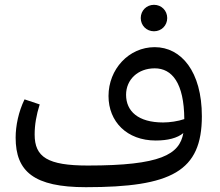

<svg xmlns="http://www.w3.org/2000/svg" viewBox="-20 -764 914 798"><path d="M45 -192C45 -51 121 14 337 14C693 14 819 -52 819 -281C819 -467 733 -568 623 -568C515 -568 431 -476 431 -365C431 -258 508 -180 627 -180C677 -180 717 -190 742 -211C726 -122 649 -76 345 -76C178 -76 124 -111 124 -205C124 -245 131 -286 145 -330L82 -351C57 -300 45 -241 45 -192ZM623 -480C695 -480 745 -419 746 -269C720 -260 685 -255 658 -255C554 -255 504 -302 504 -370C504 -433 553 -480 623 -480ZM620 -634C651 -634 675 -658 675 -689C675 -720 651 -744 620 -744C589 -744 565 -720 565 -689C565 -658 589 -634 620 -634Z"/></svg>

Font: FiraGO Unicode
Style: Regular
Weight: 400
Designer: bBox Type
Foundry: bBox Type GmbH
Version: Version 1.001;PS 001.001;hotconv 1.0.88;makeotf.lib2.5.64775